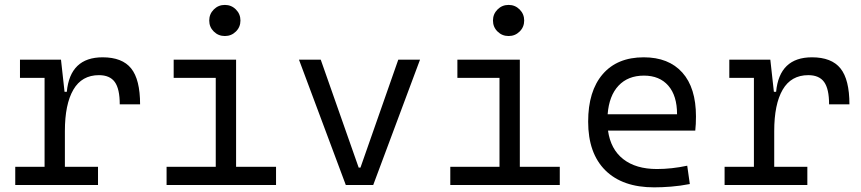

<svg xmlns="http://www.w3.org/2000/svg" viewBox="-20 -764 3556 793"><path d="M248 -222.7V-75.2H384.8V0H43V-75.2H164.1V-442.4H62.5V-517.6H231.9L246.6 -384.8H255.9Q269.5 -527.3 403.8 -527.3Q484.9 -527.3 521.7 -481.4Q558.6 -435.5 558.6 -333H474.6Q474.6 -397 454.1 -425.3Q433.6 -453.6 388.7 -453.6Q317.9 -453.6 283 -393.6Q248 -333.5 248 -222.7Z M668 0V-75.2H871.1V-442.4H697.3V-517.6H955.1V-75.2H1120.1V0ZM908.7 -615.2Q881.8 -615.2 863 -633.8Q844.2 -652.3 844.2 -679.2Q844.2 -706.1 863 -724.9Q881.8 -743.7 908.7 -743.7Q935.5 -743.7 954.3 -724.9Q973.1 -706.1 973.1 -679.2Q973.1 -652.3 954.3 -633.8Q935.5 -615.2 908.7 -615.2Z M1408.2 0 1214.8 -517.6H1304.7L1461.4 -71.8H1468.8L1625 -517.6H1714.8L1521.5 0Z M1839.8 0V-75.2H2043V-442.4H1869.1V-517.6H2127V-75.2H2292V0ZM2080.6 -615.2Q2053.7 -615.2 2034.9 -633.8Q2016.1 -652.3 2016.1 -679.2Q2016.1 -706.1 2034.9 -724.9Q2053.7 -743.7 2080.6 -743.7Q2107.4 -743.7 2126.2 -724.9Q2145 -706.1 2145 -679.2Q2145 -652.3 2126.2 -633.8Q2107.4 -615.2 2080.6 -615.2Z M2681.6 9.8Q2551.3 9.8 2480.2 -60.5Q2409.2 -130.9 2409.2 -261.7Q2409.2 -387.7 2469.2 -457.5Q2529.3 -527.3 2638.7 -527.3Q2741.7 -527.3 2798.1 -464.4Q2854.5 -401.4 2854.5 -283.2Q2854.5 -250.5 2851.6 -224.6H2491.2Q2502 -147.5 2554.2 -106.7Q2606.4 -65.9 2693.4 -65.9Q2753.9 -65.9 2818.4 -79.6L2829.1 -3.9Q2789.1 3.9 2751.5 6.8Q2713.9 9.8 2681.6 9.8ZM2489.7 -292H2776.4Q2776.4 -368.7 2740.2 -410.2Q2704.1 -451.7 2639.6 -451.7Q2573.7 -451.7 2534.7 -410.2Q2495.6 -368.7 2489.7 -292Z M3177.7 -222.7V-75.2H3314.5V0H2972.7V-75.2H3093.8V-442.4H2992.2V-517.6H3161.6L3176.3 -384.8H3185.5Q3199.2 -527.3 3333.5 -527.3Q3414.6 -527.3 3451.4 -481.4Q3488.3 -435.5 3488.3 -333H3404.3Q3404.3 -397 3383.8 -425.3Q3363.3 -453.6 3318.4 -453.6Q3247.6 -453.6 3212.6 -393.6Q3177.7 -333.5 3177.7 -222.7Z"/></svg>

Font: Cascadia Code NF SemiLight
Style: Regular
Weight: 350
Monospace: yes
Designer: Aaron Bell
Foundry: Saja Typeworks
Version: Version 2404.023; ttfautohint (v1.8.4)